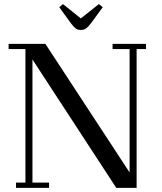

<svg xmlns="http://www.w3.org/2000/svg" viewBox="-20 -916 788 936"><path d="M22 -676.8V-702.1H201.2L611.8 -75.2V-676.8H528.8V-702.1H691.9V-676.8H646V0H546.9L138.2 -626V-25.9H219.2V0H58.1V-25.9H104V-676.8ZM269 -880.9 287.1 -896 374 -826.2 461.9 -896 481 -880.9 422.9 -801.8Q408.2 -783.2 398.4 -776.6Q388.7 -770 374 -770Q359.4 -770 350.3 -776.4Q341.3 -782.7 326.2 -801.8Z"/></svg>

Font: Dehuti Alt
Style: Bold
Weight: 700
Version: Version 1.2